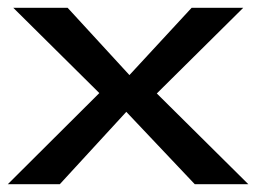

<svg xmlns="http://www.w3.org/2000/svg" viewBox="-30 -471 655 491"><path d="M-10 0H123L293 -185L468 0H605L371 -232L592 -451H460L301 -279L143 -451H4L224 -233Z"/></svg>

Font: Charger Sport
Style: Blk
Weight: 900
Designer: Jasper
Foundry: Cannot Into Space Fonts
Version: Version 1.1